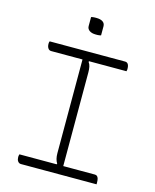

<svg xmlns="http://www.w3.org/2000/svg" viewBox="-130 -980 860 1067"><g transform="rotate(15 300.0 -446.5)"><path d="M325 -25H274L289 -54Q282 -65 278.5 -79Q275 -93 275 -111Q275 -178 275 -247.5Q275 -317 275 -388Q275 -459 275 -531Q275 -603 275 -675H326L311 -646Q319 -636 322 -621.5Q325 -607 325 -589Q325 -522 325 -452.5Q325 -383 325 -312Q325 -241 325 -169Q325 -97 325 -25ZM530 0H95Q89 0 84.5 -2.5Q80 -5 76.5 -10Q73 -15 71.5 -21Q70 -27 70 -34Q70 -37 70.5 -40Q71 -43 71.5 -45.5Q72 -48 73 -50H507Q515 -50 520 -45.5Q525 -41 527.5 -32.5Q530 -24 530 -10Q530 -9 530 -7Q530 -5 530 -3.5Q530 -2 530 0ZM73 -700H507Q518 -700 524 -691Q530 -682 530 -664Q530 -663 530 -661Q530 -659 529.5 -657Q529 -655 528.5 -653.5Q528 -652 528 -650H95Q83 -650 76.5 -660Q70 -670 70 -684Q70 -686 70 -688.5Q70 -691 70.5 -693Q71 -695 71.5 -697Q72 -699 73 -700ZM260 -890Q263 -891 266.5 -891.5Q270 -892 273.5 -892.5Q277 -893 281.5 -893Q286 -893 290 -893Q314 -893 327 -884Q340 -875 340 -858V-806Q337 -805 333.5 -804.5Q330 -804 326.5 -803.5Q323 -803 319 -803Q315 -803 310 -803Q287 -803 273.5 -812.5Q260 -822 260 -838Z"/></g></svg>

Font: Recursive Monospace Casual Light
Style: Regular
Weight: 300
Version: Version 1.047